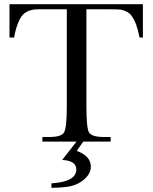

<svg xmlns="http://www.w3.org/2000/svg" viewBox="-20 -672 725 911"><path d="M25 -494V-652H658V-494H642Q629 -564 605 -596Q590 -618 555 -626Q548 -627 533 -627.5Q518 -628 495 -628H390V-168Q390 -66 402 -44Q415 -22 473 -22H505V0H375L344 44Q411 68 411 119Q411 152 379 179.5Q347 207 301 214Q267 219 232 219H224V198Q224 198 224 198Q224 198 235 197Q342 188 342 132Q342 90 275 87L343 0H181V-22H214Q272 -22 284 -44Q297 -66 297 -168V-628H162Q98 -628 75 -583Q56 -547 47 -494Z"/></svg>

Font: New Athena Unicode
Style: Regular
Weight: 400
Designer: J. Rusten 1997; rev. by R. Hancock 2001, 2002, rev. by D. Mastronarde 2002-2021
Foundry: GreekKeys New Athena Unicode
Version: Version 5.008